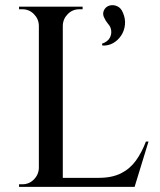

<svg xmlns="http://www.w3.org/2000/svg" viewBox="-20 -726 620 746"><path d="M224 -700V0H131V-700ZM492 -35 500 0H221V-35ZM557 -176 503 0H327L363 -35Q415 -35 450 -52.5Q485 -70 508 -102Q531 -134 547 -176ZM134 -73V0H54V-10Q54 -10 60.5 -10Q67 -10 67 -10Q93 -10 111.5 -28.5Q130 -47 131 -73ZM134 -627H131Q130 -653 111.5 -671.5Q93 -690 67 -690Q67 -690 60.5 -690Q54 -690 54 -690V-700H134ZM221 -627V-700H301V-690Q300 -690 294 -690Q288 -690 288 -690Q262 -690 243.5 -671.5Q225 -653 224 -627ZM386 -690Q394 -702 408 -705Q422 -708 436 -701.5Q450 -695 457 -678Q468 -654 465.5 -630Q463 -606 450.5 -587.5Q438 -569 419.5 -558.5Q401 -548 378 -549L376 -556Q398 -564 406 -578Q414 -592 412 -607.5Q410 -623 400 -633Q390 -645 383.5 -660Q377 -675 386 -690Z"/></svg>

Font: Cinzel Eorzea
Style: Regular
Weight: 500
Designer: Natanael Gama
Version: Version 2.000